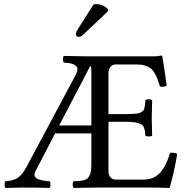

<svg xmlns="http://www.w3.org/2000/svg" viewBox="-20 -922 905 944"><path d="M404.8 -561 271 -305.2H429.2V-575.2Q429.2 -585.9 428.2 -589.8Q426.3 -596.7 423.8 -598.1Q421.4 -593.3 414.8 -580.8Q408.2 -568.4 404.8 -561ZM110.8 -102.1 354 -557.1Q357.4 -564 358.9 -569.8Q370.1 -603 319.8 -611.8Q306.2 -613.8 293.9 -613.8Q292 -615.7 290 -624Q288.1 -641.1 293.9 -647L409.2 -645H745.1Q760.3 -646.5 773.9 -648.9Q777.8 -648.9 777.8 -646Q779.3 -639.2 787.8 -584.2Q796.4 -529.3 799.8 -501Q784.7 -493.2 767.1 -496.1Q759.3 -520.5 753.9 -534.2Q748.5 -547.9 739.5 -563.5Q730.5 -579.1 719.7 -586.9Q709 -594.7 692.4 -599.9Q675.8 -605 653.8 -605H548.8Q531.7 -605 522.5 -592.5Q513.2 -580.1 513.2 -561V-360.8H604Q622.1 -360.8 628.9 -361.8Q644.5 -362.3 654.8 -363.8Q665 -365.2 672.4 -369.6Q679.7 -374 683.6 -377.7Q687.5 -381.3 689.9 -390.6Q692.4 -399.9 693.1 -407.2Q693.8 -414.6 694.8 -429.2Q699.7 -434.1 711.9 -434.1Q723.1 -434.1 728 -429.2Q726.1 -369.6 726.1 -342.8Q726.1 -325.2 728 -254.9Q724.1 -251 711.9 -251Q698.7 -251 694.8 -254.9Q693.8 -271.5 692.4 -279.5Q690.9 -287.6 686 -297.9Q681.2 -308.1 671.9 -312.5Q662.6 -316.9 645.8 -320.1Q628.9 -323.2 604 -323.2H513.2V-82Q513.2 -62 522.7 -50.5Q532.2 -39.1 548.8 -39.1H685.1Q737.8 -39.1 768.3 -74Q798.8 -108.9 815.9 -169.9Q835.4 -174.3 851.1 -165Q838.9 -85.4 814 2Q752.9 0 705.1 0H472.2Q390.6 1 341.8 2Q337.4 -2.4 337.4 -14.4Q337.4 -26.4 341.8 -30.8Q361.8 -31.7 372.8 -32.7Q383.8 -33.7 395.3 -37.4Q406.7 -41 411.9 -46.4Q417 -51.8 421.6 -62Q426.3 -72.3 427.7 -86.4Q429.2 -100.6 429.2 -122.1V-266.1H251L153.8 -79.1Q150.4 -71.8 149.7 -65.9Q148.9 -60.1 151.1 -55.4Q153.3 -50.8 157 -47.4Q160.6 -43.9 167.2 -41.5Q173.8 -39.1 179.9 -37.1Q186 -35.2 194.3 -33.9Q202.6 -32.7 209.2 -32Q215.8 -31.2 224.1 -30.8Q228.5 -26.4 228.5 -14.4Q228.5 -2.4 224.1 2Q149.9 0 96.2 0Q81.1 0 6.8 2Q2.4 -2.4 2.4 -14.4Q2.4 -26.4 6.8 -30.8Q43.5 -33.2 65.9 -46.9Q88.4 -60.5 110.8 -102.1ZM363.8 -780.8 439.9 -899.9Q445.8 -901.9 454.1 -901.9Q484.9 -901.9 508.8 -878.9L512.2 -868.2L397 -758.8Q378.4 -740.2 367.2 -740.2Q361.8 -740.2 357.4 -744.1Q353 -748 353 -752.9Q353 -762.7 363.8 -780.8Z"/></svg>

Font: Common Serif
Style: Regular
Weight: 400
Designer: Philipp H. Poll, Khaled Hosny
Foundry: Stefan Peev, Context Ltd.
Version: Version 1.026